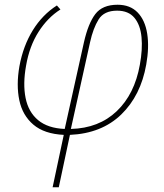

<svg xmlns="http://www.w3.org/2000/svg" viewBox="-20 -558 692 810"><path d="M202 232 249 11Q167 7 121 -32Q75 -71 61.5 -135Q48 -199 62 -279Q78 -365 118.5 -430.5Q159 -496 220 -535L235 -518Q181 -484 142.5 -423.5Q104 -363 90 -281Q76 -204 88 -144.5Q100 -85 141 -51Q182 -17 253 -14L334 -379Q352 -459 382 -498.5Q412 -538 476 -538Q529 -538 560.5 -505.5Q592 -473 601 -416Q610 -359 597 -286Q574 -155 491.5 -75Q409 5 275 11L228 232ZM279 -14Q397 -17 472.5 -89Q548 -161 570 -285Q582 -350 577 -401.5Q572 -453 547 -483Q522 -513 474 -513Q419 -513 396 -476Q373 -439 360 -380Z"/></svg>

Font: Noto Sans Thin
Style: Italic
Weight: 100
Italic angle: -12°
Designer: Monotype Design Team
Foundry: Monotype Imaging Inc.
Version: Version 2.013; ttfautohint (v1.8.4.7-5d5b)